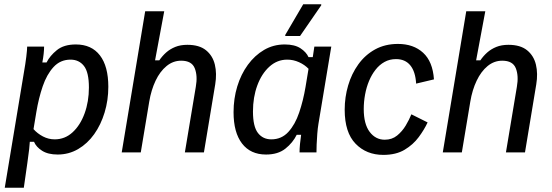

<svg xmlns="http://www.w3.org/2000/svg" viewBox="-20 -720 2607 907"><path d="M2.5 166.7 93.3 -380Q100 -417.5 104.2 -451.7Q108.3 -485.8 108.3 -500H188.3Q188.3 -484.2 186.2 -465.4Q184.2 -446.7 180 -425H200Q215.8 -456.7 248.8 -483.3Q281.7 -510 338.3 -510Q412.5 -510 452.1 -458.3Q491.7 -406.7 491.7 -310Q491.7 -246.7 474.2 -188.8Q456.7 -130.8 425 -86.2Q393.3 -41.7 349.2 -15.8Q305 10 252.5 10Q206.7 10 178.8 -7.9Q150.8 -25.8 140.8 -50H120.8Q120 -37.5 117.9 -16.2Q115.8 5 109.2 50L92.5 166.7ZM238.3 -61.7Q286.7 -61.7 322.9 -95Q359.2 -128.3 379.6 -184.2Q400 -240 400 -306.7Q400 -378.3 376.7 -408.3Q353.3 -438.3 313.3 -438.3Q265 -438.3 232.9 -403.3Q200.8 -368.3 181.7 -312.1Q162.5 -255.8 151.7 -190.8L138.3 -110Q156.7 -89.2 182.9 -75.4Q209.2 -61.7 238.3 -61.7Z M555 0 665.8 -666.7H755.8L712.5 -435H732.5Q746.7 -455.8 765 -472.1Q783.3 -488.3 807.9 -498.3Q832.5 -508.3 865 -508.3Q921.7 -508.3 953.3 -482.5Q985 -456.7 995 -414.6Q1005 -372.5 996.7 -321.7L943.3 0H853.3L905 -310Q914.2 -361.7 900 -397.5Q885.8 -433.3 835.8 -433.3Q797.5 -433.3 766.7 -407.9Q735.8 -382.5 715 -338.8Q694.2 -295 685 -240L645 0Z M1236.7 10Q1163.3 10 1123.3 -42.1Q1083.3 -94.2 1083.3 -190Q1083.3 -254.2 1100.8 -311.7Q1118.3 -369.2 1150.8 -413.8Q1183.3 -458.3 1227.5 -484.2Q1271.7 -510 1325 -510Q1371.7 -510 1399.2 -492.1Q1426.7 -474.2 1437.5 -450H1457.5L1465 -500H1545L1484.2 -134.2Q1480.8 -114.2 1478.8 -87.5Q1476.7 -60.8 1475.8 -37.1Q1475 -13.3 1475 0H1395Q1395 -16.7 1397.1 -39.2Q1399.2 -61.7 1402.5 -83.3H1381.7Q1363.3 -45.8 1328.3 -17.9Q1293.3 10 1236.7 10ZM1261.7 -61.7Q1310 -61.7 1342.1 -96.7Q1374.2 -131.7 1393.3 -188.3Q1412.5 -245 1423.3 -309.2L1437.5 -395Q1419.2 -414.2 1392.5 -426.2Q1365.8 -438.3 1336.7 -438.3Q1289.2 -438.3 1252.5 -405Q1215.8 -371.7 1195.4 -316.2Q1175 -260.8 1175 -193.3Q1175 -122.5 1198.3 -92.1Q1221.7 -61.7 1261.7 -61.7ZM1327.5 -550V-555L1412.5 -700H1497.5V-695L1397.5 -550Z M1790.8 11.7Q1710.8 11.7 1659.6 -41.2Q1608.3 -94.2 1608.3 -201.7Q1608.3 -260.8 1624.6 -316.2Q1640.8 -371.7 1672.9 -416.2Q1705 -460.8 1752.1 -486.7Q1799.2 -512.5 1860 -512.5Q1933.3 -512.5 1978.8 -470.8Q2024.2 -429.2 2030 -345L1945.8 -325Q1942.5 -381.7 1918.3 -411.2Q1894.2 -440.8 1850.8 -440.8Q1820.8 -440.8 1796.7 -427.5Q1772.5 -414.2 1754.2 -390.8Q1735.8 -367.5 1723.3 -337.5Q1710.8 -307.5 1704.6 -273.3Q1698.3 -239.2 1698.3 -205Q1698.3 -134.2 1726.2 -97.1Q1754.2 -60 1797.5 -60Q1831.7 -60 1855.8 -79.6Q1880 -99.2 1896.7 -127.1Q1913.3 -155 1923.3 -180L2000 -141.7Q1984.2 -107.5 1957.9 -72.1Q1931.7 -36.7 1891.2 -12.5Q1850.8 11.7 1790.8 11.7Z M2071.7 0 2182.5 -666.7H2272.5L2229.2 -435H2249.2Q2263.3 -455.8 2281.7 -472.1Q2300 -488.3 2324.6 -498.3Q2349.2 -508.3 2381.7 -508.3Q2438.3 -508.3 2470 -482.5Q2501.7 -456.7 2511.7 -414.6Q2521.7 -372.5 2513.3 -321.7L2460 0H2370L2421.7 -310Q2430.8 -361.7 2416.7 -397.5Q2402.5 -433.3 2352.5 -433.3Q2314.2 -433.3 2283.3 -407.9Q2252.5 -382.5 2231.7 -338.8Q2210.8 -295 2201.7 -240L2161.7 0Z"/></svg>

Font: Familjen Grotesk
Style: Italic
Weight: 400
Italic angle: -9.46201°
Designer: Anders Wikstroem, Jonas Baeckman, Matilda Gysing, Kristian Moeller
Foundry: Familjen STHLM AB
Version: Version 2.000